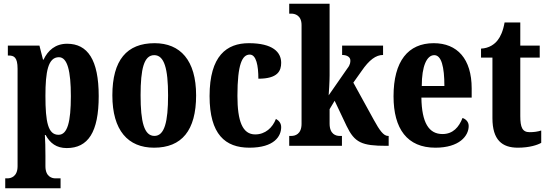

<svg xmlns="http://www.w3.org/2000/svg" viewBox="-20 -780 2931 1027"><path d="M8 227H304V174H276C259 174 223 166 223 109V53C223 10 222 -27 220 -58H224C248 -14 282 12 337 12C451 12 508 -73 508 -266C508 -460 449 -546 339 -546C276 -546 236 -510 213 -461H210L191 -536H22V-483H26C55 -483 74 -474 74 -412V109C74 166 37 174 20 174H8ZM293 -59C237 -59 223 -127 223 -267C223 -396 237 -474 295 -474C341 -474 359 -399 359 -266C359 -128 341 -59 293 -59Z M804 10C952 10 1029 -82 1029 -270C1029 -458 944 -549 807 -549C658 -549 581 -458 581 -270C581 -82 665 10 804 10ZM806 -53C751 -53 732 -128 732 -270C732 -412 750 -485 805 -485C859 -485 879 -412 879 -270C879 -128 860 -53 806 -53Z M1314 10C1448 10 1484 -52 1484 -100C1484 -121 1472 -135 1456 -144C1438 -97 1399 -61 1345 -61C1277 -61 1250 -132 1250 -267C1250 -438 1276 -488 1316 -488C1351 -488 1362 -428 1362 -359C1466 -359 1484 -401 1484 -444C1484 -501 1439 -549 1311 -549C1193 -549 1101 -482 1101 -266C1101 -61 1185 10 1314 10Z M1527 0H1809V-53H1796C1778 -53 1743 -61 1743 -119V-196L1770 -241L1834 -106C1877 -17 1915 0 2047 0H2059V-53H2055C2032 -53 2010 -83 1980 -138L1870 -338L1914 -400C1955 -460 1991 -486 2029 -486V-536H1810V-486C1837 -486 1854 -474 1854 -457C1854 -450 1855 -435 1838 -414L1738 -270C1739 -282 1743 -343 1743 -377V-760H1527V-707H1539C1556 -707 1593 -699 1593 -646V-118C1593 -61 1557 -53 1539 -53H1527Z M2309 10C2437 10 2487 -53 2487 -106C2487 -128 2472 -143 2454 -149C2435 -100 2403 -63 2347 -63C2274 -63 2236 -123 2234 -258H2503V-307C2503 -465 2426 -549 2300 -549C2163 -549 2085 -453 2085 -265C2085 -91 2158 10 2309 10ZM2357 -320H2236C2236 -427 2263 -485 2303 -485C2341 -485 2357 -423 2357 -320Z M2750 10C2813 10 2856 -5 2875 -16V-82C2857 -76 2836 -73 2813 -73C2774 -73 2763 -99 2763 -159V-472H2867V-536H2763V-660H2679C2671 -614 2657 -584 2642 -565C2626 -544 2597 -522 2553 -520V-472H2614V-148C2614 -31 2666 10 2750 10Z"/></svg>

Font: Noto Serif Lao ExtraCondensed ExtraBold
Style: Regular
Weight: 800
Width: 2
Designer: Monotype Design Team
Foundry: Monotype Imaging Inc.
Version: Version 2.003